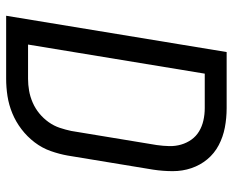

<svg xmlns="http://www.w3.org/2000/svg" viewBox="-88 -688 775 640"><g transform="rotate(90 300.0 -367.5)"><path d="M32 0 153 -735H340Q373 -735 404.5 -729Q436 -723 463.5 -708.5Q491 -694 510.5 -670.5Q530 -647 540 -617.5Q550 -588 550 -555.5Q550 -523 545 -490L498 -205Q493 -177 483 -148.5Q473 -120 454 -95Q435 -70 410 -51Q385 -32 357 -20.5Q329 -9 300 -4.5Q271 0 242 0ZM128 -73H242Q262 -73 282 -76.5Q302 -80 321.5 -88.5Q341 -97 357.5 -110.5Q374 -124 386.5 -141.5Q399 -159 405.5 -178.5Q412 -198 416 -217L463 -502Q466 -523 466.5 -543.5Q467 -564 461.5 -583Q456 -602 445 -617.5Q434 -633 417.5 -643Q401 -653 381 -657.5Q361 -662 340 -662H225Z"/></g></svg>

Font: Iosevka Extended Oblique
Style: Regular
Weight: 400
Width: 7
Italic angle: -9°
Monospace: yes
Designer: Belleve Invis
Foundry: Belleve Invis
Version: Version 32.0.1; ttfautohint (v1.8.4)